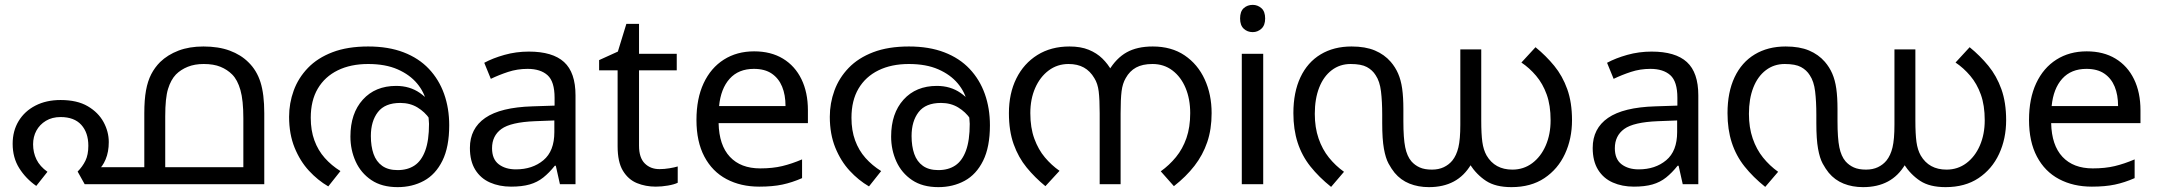

<svg xmlns="http://www.w3.org/2000/svg" viewBox="-20 -757 8867 789"><path d="M229 -346Q297 -346 340.5 -320.5Q384 -295 405.5 -255.5Q427 -216 427 -173Q427 -133 414 -102Q401 -71 382 -57L357 -70H634V0H328L299 -52Q319 -72 331 -96.5Q343 -121 343 -158Q343 -212 314 -244Q285 -276 229 -276Q194 -276 168.5 -260.5Q143 -245 129.5 -220Q116 -195 116 -164Q116 -130 130 -101.5Q144 -73 175 -51L129 7Q86 -23 59 -66Q32 -109 32 -166Q32 -219 56.5 -259.5Q81 -300 125.5 -323Q170 -346 229 -346ZM816 -566Q878 -566 924 -549Q970 -532 1001 -501Q1035 -468 1050.5 -419Q1066 -370 1066 -292V0H573V-292Q573 -347 580 -385.5Q587 -424 601.5 -452Q616 -480 638 -502Q669 -532 713.5 -549Q758 -566 816 -566ZM817 -494Q780 -494 751.5 -482.5Q723 -471 703 -451Q682 -429 670.5 -391.5Q659 -354 659 -279V-70H980V-271Q980 -345 968 -387Q956 -429 934 -451Q914 -471 886 -482.5Q858 -494 817 -494Z M1493 -566Q1576 -566 1638.5 -542Q1701 -518 1742.5 -474Q1784 -430 1805 -371Q1826 -312 1826 -242Q1826 -153 1798 -96.5Q1770 -40 1722 -14Q1674 12 1614 12Q1549 12 1506 -17Q1463 -46 1441.5 -93.5Q1420 -141 1420 -196Q1420 -291 1471 -347.5Q1522 -404 1608 -404Q1664 -404 1705.5 -375Q1747 -346 1771 -301Q1795 -256 1797 -206L1772 -209Q1765 -240 1745.5 -268.5Q1726 -297 1695.5 -315.5Q1665 -334 1625 -334Q1562 -334 1533 -296.5Q1504 -259 1504 -198Q1504 -156 1515 -124.5Q1526 -93 1550.5 -75.5Q1575 -58 1614 -58Q1655 -58 1683.5 -77Q1712 -96 1727.5 -138Q1743 -180 1743 -248Q1743 -250 1741.5 -270Q1740 -290 1736 -310Q1735 -315 1735 -323Q1735 -331 1733 -335Q1724 -378 1694 -414Q1664 -450 1614 -472Q1564 -494 1493 -494Q1421 -494 1368 -468Q1315 -442 1286 -393Q1257 -344 1257 -273Q1257 -221 1272 -180Q1287 -139 1314.5 -108Q1342 -77 1379 -54L1329 9Q1286 -16 1249.5 -55.5Q1213 -95 1190.5 -150.5Q1168 -206 1168 -277Q1168 -333 1187 -385Q1206 -437 1245.5 -478Q1285 -519 1346.5 -542.5Q1408 -566 1493 -566Z M2153 -545Q2251 -545 2298 -502Q2345 -459 2345 -365V0H2281L2264 -76H2260Q2237 -47 2212.5 -27.5Q2188 -8 2156.5 1Q2125 10 2080 10Q2032 10 1993.5 -7Q1955 -24 1933 -59.5Q1911 -95 1911 -149Q1911 -229 1974 -272.5Q2037 -316 2168 -320L2259 -323V-355Q2259 -422 2230 -448Q2201 -474 2148 -474Q2106 -474 2068 -461.5Q2030 -449 1997 -433L1970 -499Q2005 -518 2053 -531.5Q2101 -545 2153 -545ZM2179 -259Q2079 -255 2040.5 -227Q2002 -199 2002 -148Q2002 -103 2029.5 -82Q2057 -61 2100 -61Q2168 -61 2213 -98.5Q2258 -136 2258 -214V-262Z M2690 -62Q2710 -62 2731 -65.5Q2752 -69 2765 -73V-6Q2751 1 2725 5.5Q2699 10 2675 10Q2633 10 2597.5 -4.5Q2562 -19 2540 -55Q2518 -91 2518 -156V-468H2442V-510L2519 -545L2554 -659H2606V-536H2761V-468H2606V-158Q2606 -109 2629.5 -85.5Q2653 -62 2690 -62Z M3079 -546Q3148 -546 3197.5 -516Q3247 -486 3273.5 -431.5Q3300 -377 3300 -304V-251H2933Q2935 -160 2979.5 -112.5Q3024 -65 3104 -65Q3155 -65 3194.5 -74.5Q3234 -84 3276 -102V-25Q3235 -7 3195 1.5Q3155 10 3100 10Q3024 10 2965.5 -21Q2907 -52 2874.5 -113.5Q2842 -175 2842 -264Q2842 -352 2871.5 -415Q2901 -478 2954.5 -512Q3008 -546 3079 -546ZM3078 -474Q3015 -474 2978.5 -433.5Q2942 -393 2935 -321H3208Q3208 -367 3194 -401Q3180 -435 3151.5 -454.5Q3123 -474 3078 -474Z M3715 -566Q3798 -566 3860.5 -542Q3923 -518 3964.5 -474Q4006 -430 4027 -371Q4048 -312 4048 -242Q4048 -153 4020 -96.5Q3992 -40 3944 -14Q3896 12 3836 12Q3771 12 3728 -17Q3685 -46 3663.5 -93.5Q3642 -141 3642 -196Q3642 -291 3693 -347.5Q3744 -404 3830 -404Q3886 -404 3927.5 -375Q3969 -346 3993 -301Q4017 -256 4019 -206L3994 -209Q3987 -240 3967.5 -268.5Q3948 -297 3917.5 -315.5Q3887 -334 3847 -334Q3784 -334 3755 -296.5Q3726 -259 3726 -198Q3726 -156 3737 -124.5Q3748 -93 3772.5 -75.5Q3797 -58 3836 -58Q3877 -58 3905.5 -77Q3934 -96 3949.5 -138Q3965 -180 3965 -248Q3965 -250 3963.5 -270Q3962 -290 3958 -310Q3957 -315 3957 -323Q3957 -331 3955 -335Q3946 -378 3916 -414Q3886 -450 3836 -472Q3786 -494 3715 -494Q3643 -494 3590 -468Q3537 -442 3508 -393Q3479 -344 3479 -273Q3479 -221 3494 -180Q3509 -139 3536.5 -108Q3564 -77 3601 -54L3551 9Q3508 -16 3471.5 -55.5Q3435 -95 3412.5 -150.5Q3390 -206 3390 -277Q3390 -333 3409 -385Q3428 -437 3467.5 -478Q3507 -519 3568.5 -542.5Q3630 -566 3715 -566Z M4375 -566Q4421 -566 4454 -552.5Q4487 -539 4510 -516.5Q4533 -494 4549 -465L4536 -466Q4567 -518 4610 -542Q4653 -566 4717 -566Q4794 -566 4848 -529.5Q4902 -493 4930.5 -431Q4959 -369 4959 -292Q4959 -226 4941 -173Q4923 -120 4888.5 -75.5Q4854 -31 4804 8L4750 -53Q4785 -78 4812.5 -111.5Q4840 -145 4855.5 -189.5Q4871 -234 4871 -292Q4871 -350 4852 -395.5Q4833 -441 4798 -467.5Q4763 -494 4716 -494Q4675 -494 4648.5 -479.5Q4622 -465 4606 -436Q4593 -414 4589 -382Q4585 -350 4585 -291V0H4499V-291Q4499 -348 4495 -381Q4491 -414 4477 -436Q4460 -465 4434 -479.5Q4408 -494 4371 -494Q4325 -494 4289.5 -467.5Q4254 -441 4234 -395.5Q4214 -350 4214 -292Q4214 -232 4230.5 -187Q4247 -142 4274 -110Q4301 -78 4334 -55L4276 8Q4233 -27 4199 -68.5Q4165 -110 4145.5 -164.5Q4126 -219 4126 -292Q4126 -373 4156.5 -434.5Q4187 -496 4243 -531Q4299 -566 4375 -566Z M5171 -536V0H5083V-536ZM5128 -737Q5148 -737 5163.5 -723.5Q5179 -710 5179 -681Q5179 -653 5163.5 -639Q5148 -625 5128 -625Q5106 -625 5091 -639Q5076 -653 5076 -681Q5076 -710 5091 -723.5Q5106 -737 5128 -737Z M5852 12Q5808 12 5772 -2.5Q5736 -17 5711 -47Q5698 -63 5686 -85Q5674 -107 5667 -146Q5660 -185 5660 -251V-285Q5660 -340 5655 -381.5Q5650 -423 5633 -448Q5620 -469 5597 -481.5Q5574 -494 5530 -494Q5486 -494 5452.5 -468.5Q5419 -443 5401 -397Q5383 -351 5383 -289Q5383 -233 5398.5 -188Q5414 -143 5441 -109.5Q5468 -76 5503 -51L5450 11Q5400 -29 5365 -73Q5330 -117 5312.5 -171Q5295 -225 5295 -292Q5295 -378 5324 -439.5Q5353 -501 5407 -533.5Q5461 -566 5534 -566Q5591 -566 5630 -549.5Q5669 -533 5695 -503Q5714 -481 5725.5 -454.5Q5737 -428 5742 -393Q5747 -358 5747 -308V-259Q5747 -189 5754.5 -152Q5762 -115 5780 -94Q5794 -78 5814 -69Q5834 -60 5864 -60Q5892 -60 5913 -70Q5934 -80 5948 -97Q5965 -118 5973 -151Q5981 -184 5981 -245V-554H6067V-262Q6067 -206 6071.5 -173.5Q6076 -141 6089 -118Q6106 -89 6132.5 -74.5Q6159 -60 6195 -60Q6241 -60 6276.5 -86.5Q6312 -113 6332 -159Q6352 -205 6352 -263Q6352 -324 6336 -368.5Q6320 -413 6292.5 -445.5Q6265 -478 6232 -500L6290 -563Q6333 -528 6367 -486.5Q6401 -445 6420.5 -390.5Q6440 -336 6440 -263Q6440 -187 6411 -124.5Q6382 -62 6326.5 -25Q6271 12 6191 12Q6126 12 6087 -13.5Q6048 -39 6020 -82L6025 -81Q5997 -34 5954 -11Q5911 12 5852 12Z M6767 -545Q6865 -545 6912 -502Q6959 -459 6959 -365V0H6895L6878 -76H6874Q6851 -47 6826.5 -27.5Q6802 -8 6770.5 1Q6739 10 6694 10Q6646 10 6607.5 -7Q6569 -24 6547 -59.5Q6525 -95 6525 -149Q6525 -229 6588 -272.5Q6651 -316 6782 -320L6873 -323V-355Q6873 -422 6844 -448Q6815 -474 6762 -474Q6720 -474 6682 -461.5Q6644 -449 6611 -433L6584 -499Q6619 -518 6667 -531.5Q6715 -545 6767 -545ZM6793 -259Q6693 -255 6654.5 -227Q6616 -199 6616 -148Q6616 -103 6643.5 -82Q6671 -61 6714 -61Q6782 -61 6827 -98.5Q6872 -136 6872 -214V-262Z M7636 12Q7592 12 7556 -2.5Q7520 -17 7495 -47Q7482 -63 7470 -85Q7458 -107 7451 -146Q7444 -185 7444 -251V-285Q7444 -340 7439 -381.5Q7434 -423 7417 -448Q7404 -469 7381 -481.5Q7358 -494 7314 -494Q7270 -494 7236.5 -468.5Q7203 -443 7185 -397Q7167 -351 7167 -289Q7167 -233 7182.5 -188Q7198 -143 7225 -109.5Q7252 -76 7287 -51L7234 11Q7184 -29 7149 -73Q7114 -117 7096.5 -171Q7079 -225 7079 -292Q7079 -378 7108 -439.5Q7137 -501 7191 -533.5Q7245 -566 7318 -566Q7375 -566 7414 -549.5Q7453 -533 7479 -503Q7498 -481 7509.5 -454.5Q7521 -428 7526 -393Q7531 -358 7531 -308V-259Q7531 -189 7538.5 -152Q7546 -115 7564 -94Q7578 -78 7598 -69Q7618 -60 7648 -60Q7676 -60 7697 -70Q7718 -80 7732 -97Q7749 -118 7757 -151Q7765 -184 7765 -245V-554H7851V-262Q7851 -206 7855.5 -173.5Q7860 -141 7873 -118Q7890 -89 7916.5 -74.5Q7943 -60 7979 -60Q8025 -60 8060.5 -86.5Q8096 -113 8116 -159Q8136 -205 8136 -263Q8136 -324 8120 -368.5Q8104 -413 8076.5 -445.5Q8049 -478 8016 -500L8074 -563Q8117 -528 8151 -486.5Q8185 -445 8204.5 -390.5Q8224 -336 8224 -263Q8224 -187 8195 -124.5Q8166 -62 8110.5 -25Q8055 12 7975 12Q7910 12 7871 -13.5Q7832 -39 7804 -82L7809 -81Q7781 -34 7738 -11Q7695 12 7636 12Z M8555 -546Q8624 -546 8673.5 -516Q8723 -486 8749.5 -431.5Q8776 -377 8776 -304V-251H8409Q8411 -160 8455.5 -112.5Q8500 -65 8580 -65Q8631 -65 8670.5 -74.5Q8710 -84 8752 -102V-25Q8711 -7 8671 1.5Q8631 10 8576 10Q8500 10 8441.5 -21Q8383 -52 8350.5 -113.5Q8318 -175 8318 -264Q8318 -352 8347.5 -415Q8377 -478 8430.5 -512Q8484 -546 8555 -546ZM8554 -474Q8491 -474 8454.5 -433.5Q8418 -393 8411 -321H8684Q8684 -367 8670 -401Q8656 -435 8627.5 -454.5Q8599 -474 8554 -474Z"/></svg>

Font: mlyalm115
Style: Regular
Weight: 400
Designer: Jelle Bosma - Monotype Design Team
Foundry: Monotype Imaging Inc.
Version: Version 2.103